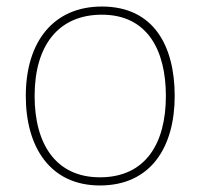

<svg xmlns="http://www.w3.org/2000/svg" viewBox="-20 -558 615 588"><path d="M515 -264C515 -417 451 -538 292 -538C145 -538 59 -432 59 -264C59 -107 134 10 286 10C443 10 515 -109 515 -264ZM86 -264C86 -420 160 -513 292 -513C433 -513 488 -402 488 -264C488 -119 426 -15 286 -15C151 -15 86 -117 86 -264Z"/></svg>

Font: Noto Sans Ethiopic Thin
Style: Regular
Weight: 100
Designer: Monotype Design Team
Foundry: Monotype Imaging Inc.
Version: Version 2.102